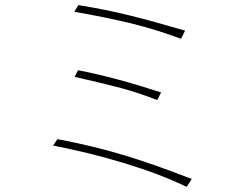

<svg xmlns="http://www.w3.org/2000/svg" viewBox="-20 -680 960 752"><path d="M689 -528Q593 -564 497.5 -587.5Q402 -611 271 -634L287 -660Q393 -643 486 -620Q579 -597 705 -560ZM596 -288Q521 -317 456.5 -334.5Q392 -352 272 -379L286 -405Q430 -377 611 -318ZM711 52Q608 2 470 -40Q332 -82 188 -110L205 -135Q339 -110 459.5 -74Q580 -38 731 21Z"/></svg>

Font: LINE Seed Sans KR Thin
Style: Regular
Weight: 250
Designer: LINE BX Design & Sandoll Inc & Dalton Maag Ltd
Foundry: Sandoll Inc.
Version: Version 1.000